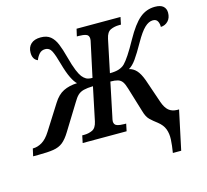

<svg xmlns="http://www.w3.org/2000/svg" viewBox="-180 -867 1321 1224"><g transform="rotate(-15 481.0 -255.0)"><path d="M813 210Q821 162 823 123.5Q825 85 813.5 54.5Q802 24 770 -1Q743 -21 723.5 -40Q704 -59 693 -99L644 -260Q635 -291 624 -306.5Q613 -322 594.5 -327.5Q576 -333 546 -333L501 -117Q495 -92 495 -84Q495 -61 514 -54.5Q533 -48 562 -48H574L564 0H274L284 -48H297Q326 -48 351 -59.5Q376 -71 385 -113L431 -333Q393 -332 369.5 -326Q346 -320 330.5 -305.5Q315 -291 299 -263L194 -93Q169 -52 144 -32Q119 -12 81.5 -6Q44 0 -18 0H-53L-42 -49H-39Q-10 -49 19.5 -66.5Q49 -84 76 -127L180 -291Q209 -338 247.5 -357Q286 -376 338 -378Q322 -392 304.5 -427.5Q287 -463 270 -524Q254 -583 240 -611.5Q226 -640 197 -640Q173 -640 158 -623Q143 -606 135 -584Q102 -597 102 -642Q102 -678 124.5 -699Q147 -720 189 -720Q229 -720 253 -700.5Q277 -681 292 -644.5Q307 -608 320 -558Q337 -494 350.5 -462Q364 -430 375 -416Q387 -401 401 -393Q415 -385 442 -385L489 -604Q493 -619 493 -630Q493 -653 474.5 -659.5Q456 -666 427 -666H414L425 -714H715L705 -666H693Q662 -666 636.5 -654.5Q611 -643 602 -600L557 -385Q594 -385 617.5 -393Q641 -401 656 -416Q671 -431 694 -465.5Q717 -500 749 -558Q798 -646 842 -683Q886 -720 943 -720Q980 -720 997.5 -704.5Q1015 -689 1015 -662Q1015 -628 995.5 -607.5Q976 -587 947 -586Q948 -606 939.5 -623Q931 -640 908 -640Q881 -640 853.5 -614Q826 -588 791 -526Q755 -462 730.5 -427.5Q706 -393 681 -379Q708 -373 728.5 -351Q749 -329 766 -283L820 -125Q834 -85 855 -67Q876 -49 910 -48H923L868 210Z"/></g></svg>

Font: Noto Serif SemiCondensed SemiBold
Style: Italic
Weight: 600
Width: 4
Italic angle: -12°
Designer: Monotype Design Team
Foundry: Monotype Imaging Inc.
Version: Version 2.014; ttfautohint (v1.8.4.7-5d5b)